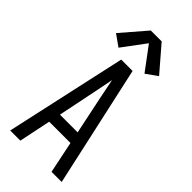

<svg xmlns="http://www.w3.org/2000/svg" viewBox="-299 -1035 1097 1097"><g transform="rotate(45 250.0 -486.0)"><path d="M42 0H124L164 -193H336L376 0H458L296 -735H204ZM179 -265 225 -490Q231 -521 237.5 -552.5Q244 -584 250 -615Q256 -584 262.5 -552.5Q269 -521 275 -490L322 -265ZM145 -772 250 -913 355 -772 424 -821 294 -972H206L76 -821Z"/></g></svg>

Font: Iosevka SS09
Style: Regular
Weight: 400
Monospace: yes
Designer: Belleve Invis
Foundry: Belleve Invis
Version: Version 5.2.1; ttfautohint (v1.8.3)